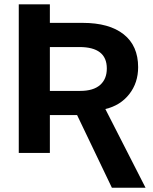

<svg xmlns="http://www.w3.org/2000/svg" viewBox="-20 -708 707 889"><path d="M498 161.1 336.9 -175.3H210.9V0H66.9V-688H210.9V-602.1H362.8Q485.8 -602.1 552.7 -549.1Q619.6 -496.1 619.6 -397Q619.6 -324.7 578.6 -272.2Q537.6 -219.7 467.8 -203.1L653.8 161.1ZM474.6 -391.1Q474.6 -490.2 347.7 -490.2H210.9V-287.1H351.6Q412.1 -287.1 443.4 -314.5Q474.6 -341.8 474.6 -391.1Z"/></svg>

Font: Arial
Style: Bold
Weight: 700
Designer: Steve Matteson
Foundry: Ascender Corporation
Version: Version 2.00.3